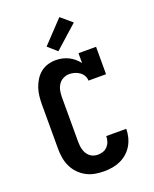

<svg xmlns="http://www.w3.org/2000/svg" viewBox="-178 -1084 955 1191"><g transform="rotate(-20 300.0 -489.0)"><path d="M298 8Q268 8 238 2.5Q208 -3 181.5 -17.5Q155 -32 134 -54Q113 -76 100 -103.5Q87 -131 82 -161Q77 -191 77 -221V-514Q77 -541 80 -568Q83 -595 91.5 -620.5Q100 -646 114.5 -669.5Q129 -693 150 -710Q171 -727 197 -735Q223 -743 250 -743Q272 -743 293 -738.5Q314 -734 333.5 -724.5Q353 -715 369.5 -701Q386 -687 399 -670V-735H515V-554H399Q399 -572 390 -587.5Q381 -603 366.5 -613Q352 -623 335 -628Q318 -633 300 -633Q279 -633 259.5 -623Q240 -613 228.5 -595Q217 -577 213 -556Q209 -535 209 -514V-221Q209 -207 210.5 -193Q212 -179 216 -165.5Q220 -152 227.5 -140Q235 -128 246 -119Q257 -110 270.5 -106Q284 -102 298 -102Q316 -102 333 -108Q350 -114 362 -127.5Q374 -141 379.5 -158Q385 -175 385 -193H517Q517 -165 510 -137.5Q503 -110 489 -86Q475 -62 453.5 -43Q432 -24 406.5 -12.5Q381 -1 353.5 3.5Q326 8 298 8ZM286 -789 227 -841 364 -986 437 -924Z"/></g></svg>

Font: Iosevka Etoile Extrabold
Style: Regular
Weight: 800
Designer: Belleve Invis
Foundry: Belleve Invis
Version: Version 22.1.2; ttfautohint (v1.8.4)